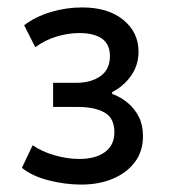

<svg xmlns="http://www.w3.org/2000/svg" viewBox="-20 -730 460 517"><path d="M199 -233Q155 -233 110.5 -244.5Q66 -256 39 -278L68 -339Q92 -322 126.5 -312Q161 -302 194 -302Q237 -302 262.5 -320.5Q288 -339 288 -374Q288 -412 261.5 -427Q235 -442 190 -442H123V-507H185Q225 -507 250.5 -525Q276 -543 276 -579Q276 -611 254.5 -626Q233 -641 194 -641Q163 -641 132 -631.5Q101 -622 75 -603L45 -662Q75 -685 116.5 -697.5Q158 -710 201 -710Q271 -710 312 -676.5Q353 -643 353 -591Q353 -554 332.5 -525.5Q312 -497 282 -482V-477Q305 -469 324 -453Q343 -437 354 -415Q365 -393 365 -363Q365 -323 343.5 -294Q322 -265 284.5 -249Q247 -233 199 -233Z"/></svg>

Font: Nunito Sans 7pt Condensed SemiBold
Style: Regular
Weight: 600
Width: 3
Designer: Vernon Adams
Foundry: Vernon Adams
Version: Version 3.101;gftools[0.9.27]